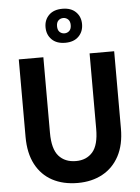

<svg xmlns="http://www.w3.org/2000/svg" viewBox="-64 -1045 806 1105"><g transform="rotate(-5 339.0 -493.0)"><path d="M340.5 10Q256.5 10 194.2 -23.2Q132 -56.5 97.8 -121.2Q63.5 -186 63.5 -280.5V-728H205.5V-291Q205.5 -198 241.5 -157.2Q277.5 -116.5 341 -116.5Q401.5 -116.5 437 -157Q472.5 -197.5 472.5 -291V-727H614.5V-280.5Q614.5 -187 580 -122.2Q545.5 -57.5 483.8 -23.8Q422 10 340.5 10ZM339 -800Q288.5 -800 260.8 -827.8Q233 -855.5 233 -899Q233 -941.5 260.8 -969Q288.5 -996.5 339 -996.5Q388.5 -996.5 416.2 -969Q444 -941.5 444 -899Q444 -855.5 416.2 -827.8Q388.5 -800 339 -800ZM339 -854.5Q355 -854.5 366.8 -865.5Q378.5 -876.5 378.5 -899Q378.5 -921 366.8 -932Q355 -943 339 -943Q322.5 -943 311 -932Q299.5 -921 299.5 -899Q299.5 -876.5 311 -865.5Q322.5 -854.5 339 -854.5Z"/></g></svg>

Font: Spline Sans SemiBold
Style: Regular
Weight: 600
Designer: Eben Sorkin, Mirko Velimirovic
Foundry: Sorkin Type
Version: Version 1.000; ttfautohint (v1.8.3)